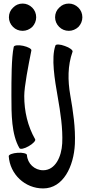

<svg xmlns="http://www.w3.org/2000/svg" viewBox="-20 -806 522 1077"><path d="M183 -709C183 -730 175 -749 161 -763C146 -778 127 -786 107 -786C86 -786 67 -778 53 -763C38 -749 30 -730 30 -709C30 -689 38 -670 53 -655C67 -641 86 -633 107 -633C127 -633 146 -641 161 -655C175 -670 183 -689 183 -709ZM442 -709C442 -730 434 -749 420 -763C405 -778 386 -786 366 -786C345 -786 326 -778 312 -763C297 -749 289 -730 289 -709C289 -689 297 -670 312 -655C326 -641 345 -633 366 -633C386 -633 405 -641 420 -655C434 -670 442 -689 442 -709ZM291 -551C266 -481 287 -358 304 -261C319 -175 333 -86 329 -2C325 74 290 149 222 149C174 149 134 112 131 63C130 55 107 49 79 51C51 53 29 61 29 70C36 172 120 251 222 251C335 251 394 127 400 2C404 -89 390 -182 374 -273C360 -354 359 -438 387 -516C390 -524 371 -539 344 -548C318 -558 294 -559 291 -551ZM57 -543C44 -482 44 -359 44 -267C44 -166 44 -52 89 25C94 33 117 28 141 14C166 0 182 -18 177 -25C135 -99 116 -182 116 -267C116 -321 139 -438 156 -523C158 -532 137 -543 110 -549C82 -555 59 -552 57 -543Z"/></svg>

Font: Nupuram Medium
Style: Regular
Weight: 500
Designer: Santhosh Thottingal (santhosh.thottingal@gmail.com)
Foundry: SMC
Version: Version 1.000